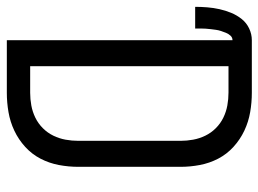

<svg xmlns="http://www.w3.org/2000/svg" viewBox="-156 -656 775 576"><g transform="rotate(90 232.0 -367.5)"><path d="M64 0V-677Q56 -677 50.5 -671Q45 -665 42 -657.5Q39 -650 36.5 -642.5Q34 -635 33 -627.5Q32 -620 31 -612Q30 -604 29.5 -596.5Q29 -589 29 -581Q29 -573 29 -565H-36Q-36 -583 -34.5 -601.5Q-33 -620 -29 -638Q-25 -656 -18 -673Q-11 -690 0.5 -704.5Q12 -719 29 -727Q46 -735 64 -735H222Q251 -735 280 -730Q309 -725 335.5 -712.5Q362 -700 384 -680Q406 -660 419.5 -634Q433 -608 438.5 -579Q444 -550 444 -521V-215Q444 -185 438.5 -156Q433 -127 419.5 -101Q406 -75 384 -55Q362 -35 335.5 -22.5Q309 -10 280 -5Q251 0 222 0ZM142 -70H222Q241 -70 260 -73.5Q279 -77 296.5 -85.5Q314 -94 328 -108Q342 -122 350.5 -139.5Q359 -157 362.5 -176Q366 -195 366 -215V-521Q366 -540 362.5 -559Q359 -578 350.5 -595.5Q342 -613 328 -627Q314 -641 296.5 -649.5Q279 -658 260 -661.5Q241 -665 221 -665H142Z"/></g></svg>

Font: Iosevka Custom
Style: Regular
Weight: 400
Monospace: yes
Designer: Belleve Invis
Foundry: Belleve Invis
Version: Version 32.5.0; ttfautohint (v1.8.4)